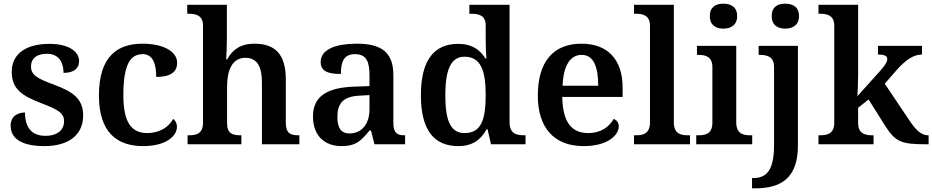

<svg xmlns="http://www.w3.org/2000/svg" viewBox="-20 -786 5079 1046"><path d="M222 10C354 10 433 -51 433 -157C433 -248 377 -287 271 -326C181 -359 149 -378 149 -424C149 -466 177 -493 236 -493C293 -493 326 -455 326 -389C382 -389 411 -413 411 -453C411 -502 360 -547 249 -547C126 -547 44 -496 44 -395C44 -302 97 -265 207 -223C298 -188 329 -170 329 -125C329 -80 295 -46 227 -46C150 -46 116 -95 116 -173C80 -173 38 -156 38 -101C38 -32 97 10 222 10Z M760 10C886 10 944 -46 944 -95C944 -113 937 -129 923 -138C900 -94 849 -61 782 -61C690 -61 652 -129 652 -267C652 -441 693 -491 758 -491C815 -491 831 -434 831 -367C918 -367 945 -400 945 -444C945 -507 867 -548 756 -548C622 -548 519 -481 519 -266C519 -64 618 10 760 10Z M1002 0H1295V-49H1291C1247 -49 1217 -58 1217 -115V-313C1217 -401 1244 -471 1316 -471C1383 -471 1407 -421 1407 -335V0H1611V-49H1608C1563 -49 1537 -58 1537 -120V-354C1537 -490 1479 -548 1366 -548C1291 -548 1246 -515 1218 -463H1212C1213 -476 1216 -527 1216 -570V-760H1000V-711H1011C1045 -711 1086 -703 1086 -647V-119C1086 -58 1051 -49 1009 -49H1002Z M1841 10C1920 10 1949 -21 1993 -75H2001L2020 0H2187V-49H2184C2139 -49 2123 -65 2123 -120V-377C2123 -503 2056 -548 1923 -548C1815 -548 1727 -520 1727 -448C1727 -400 1763 -383 1837 -383C1837 -449 1853 -491 1914 -491C1979 -491 1993 -446 1993 -374V-317L1910 -314C1759 -309 1685 -259 1685 -152C1685 -42 1753 10 1841 10ZM1884 -59C1839 -59 1818 -89 1818 -148C1818 -222 1848 -261 1941 -265L1993 -268V-191C1993 -110 1950 -59 1884 -59Z M2477 10C2555 10 2601 -26 2631 -82H2636L2655 0H2843V-49H2835C2789 -49 2756 -61 2756 -122V-760H2537V-711H2545C2589 -711 2626 -703 2626 -647V-578C2626 -544 2627 -499 2630 -467H2625C2596 -514 2552 -547 2476 -547C2346 -547 2273 -460 2273 -267C2273 -75 2346 10 2477 10ZM2510 -61C2435 -61 2406 -129 2406 -267C2406 -403 2435 -477 2510 -477C2599 -477 2626 -403 2626 -268C2626 -128 2599 -61 2510 -61Z M3159 10C3293 10 3351 -51 3351 -98C3351 -119 3338 -133 3323 -138C3300 -96 3254 -61 3186 -61C3093 -61 3046 -120 3043 -258H3372V-308C3372 -466 3287 -548 3148 -548C2996 -548 2910 -452 2910 -265C2910 -91 2998 10 3159 10ZM3239 -319H3045C3049 -428 3086 -487 3149 -487C3214 -487 3239 -422 3239 -319Z M3434 0H3739V-49H3726C3684 -49 3651 -61 3651 -120V-760H3434V-711H3446C3480 -711 3521 -703 3521 -647V-120C3521 -61 3488 -49 3446 -49H3434Z M3921 -630C3962 -630 3996 -650 3996 -698C3996 -748 3962 -766 3921 -766C3879 -766 3847 -748 3847 -698C3847 -650 3879 -630 3921 -630ZM3773 0H4078V-49H4066C4024 -49 3991 -61 3991 -120V-536H3777V-487H3786C3827 -487 3861 -475 3861 -420V-118C3861 -60 3828 -49 3786 -49H3773Z M4258 -630C4299 -630 4333 -650 4333 -698C4333 -748 4299 -766 4258 -766C4216 -766 4184 -748 4184 -698C4184 -650 4216 -630 4258 -630ZM4077 240H4095C4231 240 4327 187 4327 8V-536H4113V-487H4117C4160 -487 4197 -478 4197 -420V3C4197 141 4157 184 4084 184H4077Z M4439 0H4739V-49H4730C4696 -49 4655 -57 4655 -115V-199L4712 -244L4802 -101C4858 -13 4890 0 5025 0H5039V-49H5036C4998 -49 4969 -78 4933 -132L4800 -330L4862 -401C4914 -460 4957 -489 5003 -489V-536H4763V-489C4796 -489 4814 -482 4814 -465C4814 -451 4806 -435 4776 -401L4651 -262C4652 -268 4655 -341 4655 -376V-760H4439V-711H4450C4484 -711 4525 -703 4525 -647V-117C4525 -57 4485 -49 4450 -49H4439Z"/></svg>

Font: Noto Serif Devanagari SemiBold
Style: Regular
Weight: 600
Designer: Universal Thirst, Indian Type Foundry and the Monotype Design Team
Foundry: Monotype Imaging Inc.
Version: Version 2.004